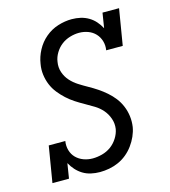

<svg xmlns="http://www.w3.org/2000/svg" viewBox="-111 -832 823 930"><g transform="rotate(-15 300.0 -367.5)"><path d="M276 8Q253 8 231 3Q209 -2 191 -13Q173 -24 158.5 -40Q144 -56 134 -75L122 0H39L69 -181H152Q148 -157 154.5 -134.5Q161 -112 176.5 -96.5Q192 -81 213.5 -73Q235 -65 259 -65Q282 -65 306.5 -71.5Q331 -78 351 -92.5Q371 -107 385 -129Q399 -151 403 -174Q407 -201 398 -226.5Q389 -252 372.5 -271Q356 -290 334 -303.5Q312 -317 289.5 -329.5Q267 -342 245.5 -356Q224 -370 205.5 -387Q187 -404 171 -424Q155 -444 145 -468Q135 -492 131.5 -519Q128 -546 133 -573Q138 -607 155.5 -640Q173 -673 201.5 -697Q230 -721 265 -732Q300 -743 334 -743Q357 -743 378.5 -738Q400 -733 418.5 -722Q437 -711 451 -695Q465 -679 475 -660L487 -735H570L540 -554H457Q461 -578 454.5 -600Q448 -622 433 -638Q418 -654 396.5 -662Q375 -670 351 -670Q329 -670 305.5 -663Q282 -656 263 -641.5Q244 -627 231 -605.5Q218 -584 215 -562Q210 -534 218.5 -509Q227 -484 244 -465Q261 -446 283 -432Q305 -418 327.5 -405.5Q350 -393 371 -379Q392 -365 411.5 -348Q431 -331 446.5 -311Q462 -291 472 -267Q482 -243 485.5 -216.5Q489 -190 485 -162Q481 -139 471 -116.5Q461 -94 446 -73.5Q431 -53 411.5 -37Q392 -21 369.5 -11Q347 -1 323 3.5Q299 8 276 8Z"/></g></svg>

Font: Iosevka Plex Etoile
Style: Italic
Weight: 400
Italic angle: -9°
Designer: Belleve Invis
Foundry: Belleve Invis
Version: Version 25.1.1; ttfautohint (v1.8.4)